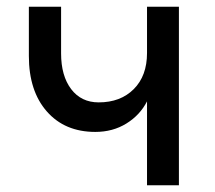

<svg xmlns="http://www.w3.org/2000/svg" viewBox="-20 -552 640 572"><path d="M418 0V-250Q397 -209 356.5 -184Q316 -159 264 -159Q173 -159 119.5 -220Q66 -281 66 -385V-532H162V-393Q162 -326 192 -286.5Q222 -247 274 -247Q339 -247 378.5 -286.5Q418 -326 418 -394V-532H513V0Z"/></svg>

Font: Geist Mono Medium
Style: Regular
Weight: 500
Monospace: yes
Designer: Basement.studio, Andrés Briganti, Mateo Zaragoza
Foundry: Basement.studio, Vercel, Andrés Briganti, Guido Ferreyra, Mateo Zaragoza
Version: Version 1.500; ttfautohint (v1.8.4.7-5d5b)